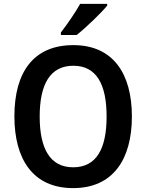

<svg xmlns="http://www.w3.org/2000/svg" viewBox="-20 -957 752 987"><path d="M531 -928V-937H392C367 -892 326 -833 293 -790V-777H374C422 -815 500 -890 531 -928ZM658 -358C658 -579 561 -725 357 -725C153 -725 54 -587 54 -359C54 -139 149 10 356 10C561 10 658 -138 658 -358ZM184 -358C184 -524 238 -619 357 -619C475 -619 528 -525 528 -358C528 -191 475 -97 356 -97C238 -97 184 -192 184 -358Z"/></svg>

Font: Noto Sans Devanagari UI SemiCondensed SemiBold
Style: Regular
Weight: 600
Width: 4
Designer: Jelle Bosma - Monotype Design Team
Foundry: Monotype Imaging Inc.
Version: Version 2.004